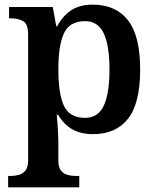

<svg xmlns="http://www.w3.org/2000/svg" viewBox="-20 -566 673 826"><path d="M15 240V191H25Q43 191 60.5 186.5Q78 182 89.5 167.5Q101 153 101 124V-418Q101 -463 79.5 -475Q58 -487 28 -487H19V-536H207L222 -453H226Q248 -495 284.5 -520.5Q321 -546 379 -546Q478 -546 530.5 -479Q583 -412 583 -267Q583 -122 531 -55.5Q479 11 381 11Q324 11 288 -11.5Q252 -34 230 -72H224Q226 -55 227.5 -33Q229 -11 230 10.5Q231 32 231 46V125Q231 154 242.5 168Q254 182 271 186.5Q288 191 306 191H321V240ZM346 -59Q402 -59 426.5 -111.5Q451 -164 451 -267Q451 -369 426.5 -422Q402 -475 346 -475Q279 -475 255 -422.5Q231 -370 231 -267Q231 -163 255 -111Q279 -59 346 -59Z"/></svg>

Font: Noto Serif NP Hmong SemiBold
Style: Regular
Weight: 600
Designer: Dalton Maag Ltd
Foundry: Dalton Maag Ltd
Version: Version 1.001; ttfautohint (v1.8.4.7-5d5b)